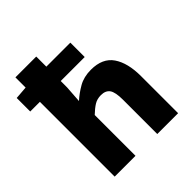

<svg xmlns="http://www.w3.org/2000/svg" viewBox="-196 -829 958 958"><g transform="rotate(-45 283.5 -350.0)"><path d="M64.6 0V-700.4H211.5V-483.1L205.3 -392.7Q233.9 -418.8 270.9 -440Q307.8 -461.1 357.9 -461.1Q439.6 -461.1 475.9 -407.8Q512.2 -354.5 512.2 -261.5V0H365.2V-242.2Q365.2 -295.4 350.6 -315.8Q336 -336.2 303.4 -336.2Q276.3 -336.2 256.1 -323.6Q235.9 -311 211.5 -287.7V0ZM-3.6 -527.7V-623.1L73.3 -629.1H380.8V-527.7Z"/></g></svg>

Font: Source Sans 3 Variable
Style: Regular
Weight: 200
Designer: Paul D. Hunt
Foundry: Adobe Systems Incorporated
Version: Version 3.026